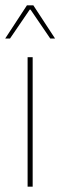

<svg xmlns="http://www.w3.org/2000/svg" viewBox="-20 -700 227 720"><path d="M83.5 0V-485.5H102.5V0ZM81 -680H105L186.5 -555.5H168.5L94.5 -664H91.5L17.5 -555.5H-0.5Z"/></svg>

Font: Anek Tamil Medium Thin
Style: Regular
Weight: 250
Version: Version 1.003